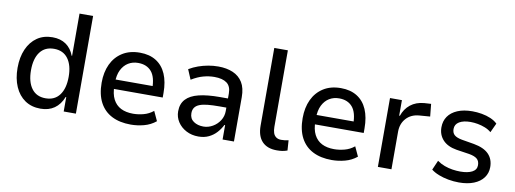

<svg xmlns="http://www.w3.org/2000/svg" viewBox="-58 -1030 3659 1365"><g transform="rotate(10 1771.5 -348.0)"><path d="M268 9Q203 9 156 -23Q109 -55 83.5 -113.5Q58 -172 58 -249Q58 -326 83.5 -384Q109 -442 155.5 -474Q202 -506 266 -506Q324 -506 363.5 -478.5Q403 -451 422 -400H425V-705H523V0H435V-104H431Q409 -48 368 -19.5Q327 9 268 9ZM291 -70Q357 -70 392 -117.5Q427 -165 427 -249Q427 -332 392 -379.5Q357 -427 291 -427Q225 -427 190 -380Q155 -333 155 -249Q155 -165 190 -117.5Q225 -70 291 -70Z M920 9Q840 9 783 -20Q726 -49 695.5 -106.5Q665 -164 665 -249Q665 -325 692 -382.5Q719 -440 771 -473Q823 -506 897 -506Q966 -506 1014 -476Q1062 -446 1086.5 -389.5Q1111 -333 1111 -253V-220H739V-288H1044L1027 -267Q1027 -353 993 -392.5Q959 -432 897 -432Q857 -432 826 -413Q795 -394 776.5 -357Q758 -320 758 -262V-244Q758 -184 778 -145.5Q798 -107 834.5 -88.5Q871 -70 923 -70Q959 -70 997.5 -80Q1036 -90 1068 -116L1100 -47Q1062 -16 1014.5 -3.5Q967 9 920 9Z M1408 9Q1359 9 1320 -11.5Q1281 -32 1258.5 -66.5Q1236 -101 1236 -143Q1236 -197 1267 -230.5Q1298 -264 1359 -279Q1420 -294 1510 -294H1584V-228H1519Q1470 -228 1435 -224.5Q1400 -221 1377 -212Q1354 -203 1342.5 -187Q1331 -171 1331 -146Q1331 -107 1360 -87Q1389 -67 1431 -67Q1466 -67 1498 -85.5Q1530 -104 1549.5 -135Q1569 -166 1569 -203V-330Q1569 -382 1538 -405Q1507 -428 1448 -428Q1409 -428 1368.5 -417Q1328 -406 1284 -379L1254 -450Q1286 -469 1320 -481Q1354 -493 1390 -499.5Q1426 -506 1463 -506Q1523 -506 1568.5 -486.5Q1614 -467 1639 -426.5Q1664 -386 1664 -320V0H1582V-104H1577Q1562 -74 1538.5 -48Q1515 -22 1482.5 -6.5Q1450 9 1408 9Z M1974 9Q1905 9 1868 -30Q1831 -69 1831 -144V-705H1929V-152Q1929 -128 1935 -109.5Q1941 -91 1955.5 -80.5Q1970 -70 1992 -70Q2006 -70 2019.5 -71.5Q2033 -73 2045 -76L2050 -3Q2030 4 2013 6.5Q1996 9 1974 9Z M2371 9Q2291 9 2234 -20Q2177 -49 2146.5 -106.5Q2116 -164 2116 -249Q2116 -325 2143 -382.5Q2170 -440 2222 -473Q2274 -506 2348 -506Q2417 -506 2465 -476Q2513 -446 2537.5 -389.5Q2562 -333 2562 -253V-220H2190V-288H2495L2478 -267Q2478 -353 2444 -392.5Q2410 -432 2348 -432Q2308 -432 2277 -413Q2246 -394 2227.5 -357Q2209 -320 2209 -262V-244Q2209 -184 2229 -145.5Q2249 -107 2285.5 -88.5Q2322 -70 2374 -70Q2410 -70 2448.5 -80Q2487 -90 2519 -116L2551 -47Q2513 -16 2465.5 -3.5Q2418 9 2371 9Z M2703 0V-497H2789V-385H2794Q2811 -436 2850.5 -467.5Q2890 -499 2949 -504L2998 -507L3007 -417L2929 -411Q2870 -406 2835.5 -367.5Q2801 -329 2801 -271V0Z M3289 9Q3250 9 3212 2Q3174 -5 3142 -17.5Q3110 -30 3087 -48L3117 -117Q3142 -99 3170.5 -88.5Q3199 -78 3228.5 -73.5Q3258 -69 3285 -69Q3339 -69 3370.5 -85.5Q3402 -102 3402 -135Q3402 -165 3384 -180.5Q3366 -196 3326 -203L3233 -217Q3167 -228 3133 -265Q3099 -302 3099 -356Q3099 -401 3122 -434.5Q3145 -468 3189.5 -487Q3234 -506 3297 -506Q3330 -506 3365 -500Q3400 -494 3430 -481Q3460 -468 3479 -449L3448 -382Q3428 -399 3402.5 -409Q3377 -419 3350 -424Q3323 -429 3297 -429Q3246 -429 3216 -411Q3186 -393 3186 -359Q3186 -331 3203 -316Q3220 -301 3258 -294L3347 -279Q3420 -266 3455 -230Q3490 -194 3490 -137Q3490 -93 3465.5 -60Q3441 -27 3396 -9Q3351 9 3289 9Z"/></g></svg>

Font: Nunito Sans 7pt SemiCondensed Medium
Style: Regular
Weight: 500
Width: 4
Designer: Vernon Adams
Foundry: Vernon Adams
Version: Version 3.101;gftools[0.9.27]